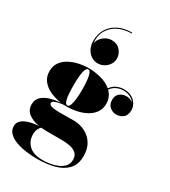

<svg xmlns="http://www.w3.org/2000/svg" viewBox="-256 -958 1186 1341"><g transform="rotate(30 337.0 -288.0)"><path d="M400.5 -624.3Q400.5 -599.1 386.5 -577.3Q372.5 -555.5 349.3 -542.3Q326.1 -529.1 298.9 -529.1Q271.3 -529.1 247.5 -544.5Q223.7 -559.9 209.3 -587.5Q194.9 -615.1 194.9 -652.3Q194.9 -707.9 220.9 -749.3Q246.9 -790.7 293.5 -813.5Q340.1 -836.3 402.1 -836.3V-829.1Q344.5 -829.1 297.5 -806.7Q250.5 -784.3 224.7 -741.1Q198.9 -697.9 204.9 -634.3Q208.5 -658.3 223.9 -677.5Q239.3 -696.7 261.1 -708.1Q282.9 -719.5 306.1 -719.5Q349.7 -719.5 375.1 -690.7Q400.5 -661.9 400.5 -624.3ZM44 -52Q44 -91 69.2 -114.2Q94.5 -137.5 133.5 -148.8Q172.5 -160 214.5 -163.5Q169 -169.5 128.2 -187.5Q87.5 -205.5 61.8 -237Q36 -268.5 36 -315Q36 -356.5 56.5 -385.8Q77 -415 110.8 -433.5Q144.5 -452 185 -460.8Q225.5 -469.5 265 -469.5Q314.5 -469.5 364.5 -456.2Q414.5 -443 448.5 -413.5Q468.5 -442 496 -453.5Q523.5 -465 550 -465Q589.5 -465 615.8 -450Q642 -435 655.2 -411.8Q668.5 -388.5 668.5 -364.5Q668.5 -321.5 644.5 -303Q620.5 -284.5 590.5 -284.5Q560.5 -284.5 537.8 -304.2Q515 -324 515 -360Q515 -396.5 538.2 -414Q561.5 -431.5 590.5 -431.5Q621 -431.5 644.5 -412Q631 -431.5 607 -443.8Q583 -456 550.5 -456Q526.5 -456 500.5 -445Q474.5 -434 455 -407.5Q473 -390 483.5 -367Q494 -344 494 -315Q494 -273.5 473.5 -244Q453 -214.5 419.2 -196Q385.5 -177.5 345.2 -168.8Q305 -160 265 -160Q254 -160 242.5 -160.5Q224.5 -159 204.2 -155Q184 -151 169.8 -144Q155.5 -137 155.5 -126Q155.5 -99.5 240 -99.5Q266.5 -99.5 301.5 -100Q336.5 -100.5 358 -100.5Q386 -100.5 417.5 -91Q449 -81.5 476.8 -60.2Q504.5 -39 522 -4Q539.5 31 539.5 82Q539.5 148.5 503.2 187.5Q467 226.5 405.5 243.2Q344 260 268 260Q221 260 175.5 253.8Q130 247.5 93 233.5Q56 219.5 34 197Q12 174.5 12 142Q12 116.5 28.2 99.8Q44.5 83 69 73.2Q93.5 63.5 119.5 59.2Q145.5 55 165.5 54Q109.5 44.5 76.8 18.8Q44 -7 44 -52ZM231 -315Q231 -275.5 233.5 -242.2Q236 -209 243.2 -189Q250.5 -169 265 -169Q277 -169 284.5 -189Q292 -209 295.5 -242.2Q299 -275.5 299 -315Q299 -382 291 -421.2Q283 -460.5 265 -460.5Q247 -460.5 239 -421.2Q231 -382 231 -315ZM157 125.5Q157 177 192.8 212.5Q228.5 248 306 248Q334 248 365.5 242.8Q397 237.5 425 225.2Q453 213 470.8 192.2Q488.5 171.5 488.5 140.5Q488.5 106 468 88.5Q447.5 71 416.5 65Q385.5 59 353 59H236.5Q208.5 59 183.5 56.5Q173.5 64.5 165.2 82.5Q157 100.5 157 125.5Z"/></g></svg>

Font: Bodoni* 24pt Fatface
Style: Regular
Weight: 900
Version: Version 2.3